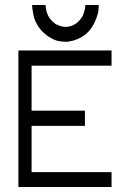

<svg xmlns="http://www.w3.org/2000/svg" viewBox="-20 -801 526 772"><path d="M54 -598H428.5V-537H107V-356H321.5V-295H107V-109H428.5V-49H54ZM109 -781H163Q165 -763 166.5 -758Q169.5 -746 174.5 -736Q178 -729 187 -719Q196 -709.5 204.5 -704Q212 -699.5 224 -696Q233.5 -693 244 -693Q255 -693 264.5 -696Q273.5 -698.5 283.5 -705Q291 -709.5 299.5 -719Q308.5 -729 312.5 -737Q316.5 -745 320.5 -761Q323 -770 323 -781H377Q377 -758.5 372.5 -743Q367 -724 359 -708Q350 -690 338.5 -677Q325.5 -662.5 311.5 -654Q297 -645 279 -639Q257 -633 245.5 -633Q226 -633 210.5 -637Q197 -640.5 178 -652Q164.5 -660 149.5 -675Q134.5 -691.5 128 -705Q118 -721.5 114.5 -741Q109 -767.5 109 -781Z"/></svg>

Font: 3270 Nerd Font Mono SemCond
Style: Regular
Weight: 400
Monospace: yes
Version: Version 3.0.1;Nerd Fonts 3.1.1